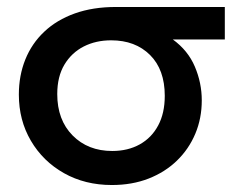

<svg xmlns="http://www.w3.org/2000/svg" viewBox="-20 -515 690 550"><path d="M300.5 15Q223.5 15 163.2 -19Q103 -53 68.5 -111.8Q34 -170.5 34 -244Q34 -298.5 52.5 -344.5Q71 -390.5 106.8 -424.2Q142.5 -458 194.2 -476.5Q246 -495 312 -495H624V-402H475Q518.5 -370.5 538.2 -324Q558 -277.5 558 -227.5Q558 -176 539.5 -132Q521 -88 487 -55Q453 -22 405.8 -3.5Q358.5 15 300.5 15ZM301.5 -82.5Q346.5 -82.5 380.5 -101.5Q414.5 -120.5 433.2 -155.8Q452 -191 452 -240.5Q452 -315.5 409.8 -357.5Q367.5 -399.5 298.5 -399.5Q254.5 -399.5 219.8 -381.8Q185 -364 164.5 -329.8Q144 -295.5 144 -245.5Q144 -171.5 188 -127Q232 -82.5 301.5 -82.5Z"/></svg>

Font: Geologica Roman
Style: Regular
Weight: 400
Designer: Sindre Bremnes, Frode Helland
Foundry: Monokrom Skriftforlag AS
Version: Version 1.010;gftools[0.9.28]